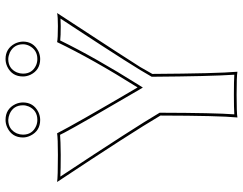

<svg xmlns="http://www.w3.org/2000/svg" viewBox="-112 -762 877 693"><g transform="rotate(-90 326.5 -415.5)"><path d="M406.2 -304.2Q407.7 -70.8 414.1 2.9Q397.5 0 331.1 0Q265.6 0 249 2.9Q255.4 -62 255.9 -274.9Q194.3 -379.4 16.1 -647.9Q33.7 -645 113.8 -645Q174.3 -645 191.9 -647.9Q226.6 -580.1 352.5 -365.7Q355.5 -360.8 357.4 -357.4Q459.5 -520 521 -647.9Q533.7 -645 579.1 -645Q612.8 -645 626 -647.9Q448.7 -377 431.2 -348.1Q417 -323.7 406.2 -304.2ZM176.8 -771Q176.8 -810.5 212.4 -827.6Q226.1 -834 240.2 -834Q279.8 -834 296.9 -798.8Q303.2 -785.2 303.2 -771Q303.2 -733.4 269 -715.8Q254.9 -709 240.2 -709Q200.7 -709 183.6 -743.7Q176.8 -757.3 176.8 -771ZM397 -771Q397 -810.5 432.1 -827.6Q445.8 -834 460 -834Q497.6 -834 515.6 -800.3Q522.5 -786.1 522.9 -771Q522.9 -733.9 488.8 -715.8Q474.6 -709 460 -709Q420.4 -709 403.3 -743.7Q397 -757.3 397 -771ZM396 -304.2V-306.6L397.5 -309.1Q428.2 -365.2 577.1 -591.8Q592.8 -615.7 606 -635.7Q595.2 -635.3 579.1 -634.8Q542.5 -634.8 526.9 -636.7Q464.8 -509.8 365.7 -352.1L356.9 -338.4L348.6 -352.5Q222.7 -567.4 194.3 -621.6Q189.9 -629.9 186.5 -637.2Q165.5 -635.3 113.8 -634.8Q62 -634.8 35.6 -636.2Q213.9 -366.7 264.6 -280.3L266.1 -277.8V-274.9Q265.6 -78.6 260.3 -8.3Q282.7 -9.8 331.1 -9.8Q380.9 -9.8 403.3 -8.3Q397.5 -96.7 396 -304.2ZM187 -771Q187 -737.3 218.3 -723.6Q229 -719.2 240.2 -719.2Q274.4 -719.2 288.6 -750Q293 -760.7 293 -771Q293 -805.7 261.7 -819.3Q251 -823.7 240.2 -824.2Q205.6 -824.2 191.4 -793Q187 -781.7 187 -771ZM407.2 -771Q407.2 -737.3 438 -723.6Q448.7 -719.2 460 -719.2Q492.7 -719.2 507.8 -748.5Q513.2 -759.8 513.2 -771Q513.2 -804.2 482.9 -818.8Q471.7 -823.7 460 -824.2Q425.3 -824.2 411.6 -793Q407.2 -781.7 407.2 -771Z"/></g></svg>

Font: Linux Biolinum Outline O
Style: Bold
Weight: 700
Designer: Philipp H. Poll
Foundry: Philipp H. Poll
Version: Version 0.9.2